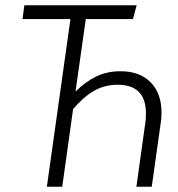

<svg xmlns="http://www.w3.org/2000/svg" viewBox="-20 -705 671 725"><path d="M590 -279Q590 -261 587 -241L553 0H495L529 -243Q531 -255 531 -277Q531 -385 424 -385Q375 -385 335 -362Q295 -339 256 -293L215 0H157L246 -633H65L72 -685H496L482 -633H304L265 -359Q303 -397 344 -416.5Q385 -436 435 -436Q508 -436 549 -394Q590 -352 590 -279Z"/></svg>

Font: Fira Sans Condensed Light
Style: Italic
Weight: 300
Width: 3
Italic angle: -8°
Designer: Carrois Corporate & Edenspiekermann AG
Foundry: Carrois Corporate GbR & Edenspiekermann AG
Version: Version 4.203